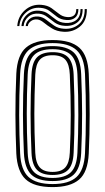

<svg xmlns="http://www.w3.org/2000/svg" viewBox="-20 -775 440 803"><path d="M200 7.5Q122 7.5 87 -25.4Q52 -58.2 48.2 -133Q44.8 -212.8 44.5 -294.8Q44.2 -376.8 48.2 -466.8Q52 -544.5 88.8 -576Q125.5 -607.5 200 -607.5Q276.2 -607.5 312 -575.2Q347.8 -543 351.2 -466.2Q355 -381.5 355 -296.9Q355 -212.2 351.2 -133Q347.5 -55 310.6 -23.8Q273.8 7.5 200 7.5ZM200 -5.2Q267.8 -5.2 299.9 -34.5Q332 -63.8 335.5 -134Q339 -208 339.2 -291Q339.5 -374 335.5 -465.8Q332.2 -536.2 300 -565.5Q267.8 -594.8 200 -594.8Q131.8 -594.8 99.6 -565.2Q67.5 -535.8 64.2 -465.8Q60 -373 60.2 -293Q60.5 -213 64.2 -134Q67.2 -64.5 99.2 -34.9Q131.2 -5.2 200 -5.2ZM200 -17.8Q138.2 -17.8 110.6 -45.1Q83 -72.5 80 -134.8Q76.2 -216.5 76 -295.5Q75.8 -374.5 80 -464.8Q83 -529 111.6 -555.6Q140.2 -582.2 200 -582.2Q259.2 -582.2 288 -555.9Q316.8 -529.5 319.5 -465.2Q323.2 -380.5 323.4 -299.8Q323.5 -219 319.5 -134.8Q316.5 -71 288 -44.4Q259.5 -17.8 200 -17.8ZM200 -30.8Q252.8 -30.8 276.9 -55.1Q301 -79.5 303.8 -136Q307.5 -215.2 307.6 -293.5Q307.8 -371.8 303.8 -464Q301.2 -522.5 276 -545.9Q250.8 -569.2 200 -569.2Q146.2 -569.2 122.4 -544.6Q98.5 -520 95.8 -463.8Q92 -378.8 91.9 -300.6Q91.8 -222.5 95.8 -135.2Q98.5 -78.2 123.1 -54.5Q147.8 -30.8 200 -30.8ZM200 -43.2Q155.2 -43.2 134.6 -64.8Q114 -86.2 111.8 -135.2Q107.8 -221.5 107.8 -298.8Q107.8 -376 111.8 -463.5Q114 -514.5 135.1 -535.6Q156.2 -556.8 200 -556.8Q244.8 -556.8 265.2 -535.1Q285.8 -513.5 288 -463.2Q292 -369 291.8 -290.8Q291.5 -212.5 288 -136.5Q285.8 -86 265 -64.6Q244.2 -43.2 200 -43.2ZM200 -56Q236.5 -56 253.2 -74.9Q270 -93.8 272 -137Q275.8 -217.8 275.9 -293.2Q276 -368.8 272 -462.8Q270.2 -505.5 253.8 -524.8Q237.2 -544 200 -544Q163 -544 146.2 -525Q129.5 -506 127.5 -463.2Q123.8 -375.5 123.6 -299.5Q123.5 -223.5 127.5 -135.8Q129.5 -93.5 146.4 -74.8Q163.2 -56 200 -56ZM52.2 -666Q55.2 -706.5 84.1 -732.2Q113 -758 152.8 -754.8Q178.5 -752.8 195.4 -740.9Q212.2 -729 226.8 -717.2Q241.2 -705.5 259.8 -703.8Q277.2 -701.8 288.1 -709.5Q299 -717.2 299 -737H307.8Q308 -712 293.6 -700.6Q279.2 -689.2 256.5 -691.5Q233.8 -693 218.4 -704.9Q203 -716.8 187.8 -728.6Q172.5 -740.5 150 -742.2Q115 -745.5 89.4 -723.1Q63.8 -700.8 61 -666ZM69.8 -666Q72 -695 93.4 -714.1Q114.8 -733.2 145.2 -730Q167.5 -728.2 183.1 -716.2Q198.8 -704.2 214.5 -692.5Q230.2 -680.8 252.8 -679.2Q281.5 -677 299.2 -691.4Q317 -705.8 316.8 -737H325.5Q326 -700 304.5 -682.2Q283 -664.5 250.5 -667Q225.8 -668.5 209.1 -680.4Q192.5 -692.2 177.6 -704.1Q162.8 -716 143.2 -717.8Q116.2 -720.5 98.4 -704.8Q80.5 -689 78.8 -666ZM87.5 -666Q88.8 -683 103.1 -695.5Q117.5 -708 140.5 -705.8Q158.5 -704 173.6 -692Q188.8 -680 206 -668.1Q223.2 -656.2 247.5 -654.8Q283.8 -652 309.2 -673.1Q334.8 -694.2 334.2 -737H343.2Q343.8 -688.2 314.2 -663.9Q284.8 -639.5 245 -642.2Q217.2 -644 197.8 -656Q178.2 -668 163.9 -679.9Q149.5 -691.8 137 -693.5Q121 -695.5 109 -686.4Q97 -677.2 96.5 -666Z"/></svg>

Font: Big Shoulders Inline Text
Style: Regular
Weight: 400
Designer: Patric King
Foundry: XO Type Co
Version: Version 1.000